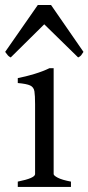

<svg xmlns="http://www.w3.org/2000/svg" viewBox="-36 -738 349 758"><path d="M34.2 0V-21Q102.5 -34.7 102.5 -50.8V-327.1Q102.5 -360.8 99.9 -377.4Q97.2 -394 83 -400.6Q68.8 -407.2 34.2 -410.2V-429.7Q64.9 -435.5 99.6 -446Q134.3 -456.5 159.2 -468.8H175.8V-50.8Q175.8 -44.9 192.1 -36.4Q208.5 -27.8 244.1 -21V0ZM6.3 -511.2Q-1.5 -515.1 -5.1 -519.5Q-8.8 -523.9 -15.6 -533.2L113.3 -718.3H165.5L293.5 -533.2Q287.6 -523.9 284.2 -519.5Q280.8 -515.1 272.5 -511.2L138.7 -642.1Z"/></svg>

Font: David Libre
Style: Regular
Weight: 400
Designer: Ismar David, J. Victor Gaultney, Annie Olsen and Meir Sadan
Foundry: Monotype Imaging Inc. & SIL International
Version: Version 1.100; ttfautohint (v1.8.4.7-5d5b)